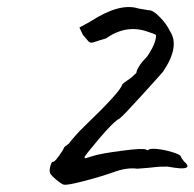

<svg xmlns="http://www.w3.org/2000/svg" viewBox="-20 -546 551 544"><path d="M372 -522 401 -517Q413 -518 432.5 -498Q452 -478 462 -457Q490 -414 442 -343Q431 -330 380.5 -274.5Q330 -219 320 -211Q302 -202 259.5 -151.5Q217 -101 220 -101Q219 -97 222 -97.5Q225 -98 245 -104.5Q265 -111 326 -119Q387 -127 394 -122L399 -120Q403 -126 424 -124Q445 -122 468 -115Q491 -108 492.5 -102.5Q494 -97 502 -88Q525 -68 491 -69Q477 -70 454 -74Q428 -74 419 -72.5Q410 -71 369 -68Q340 -72 304 -59Q268 -46 218 -33Q168 -20 160 -23Q152 -26 139 -37Q126 -48 122.5 -54.5Q119 -61 122.5 -74.5Q126 -88 130 -88Q133 -85 146.5 -103.5Q160 -122 161 -127Q162 -130 175 -139Q175 -140 190.5 -158Q206 -176 218 -187Q322 -287 326 -306Q331 -312 342 -319Q353 -326 366 -339Q370 -359 397 -386Q414 -411 419 -428Q424 -445 421 -447.5Q418 -450 396 -457Q337 -477 280 -437Q273 -435 263 -432Q241 -424 237 -425Q233 -426 230 -429.5Q227 -433 222.5 -438.5Q218 -444 215 -447L205 -468L236 -485Q319 -539 372 -522Z"/></svg>

Font: Caveat
Style: Regular
Weight: 400
Designer: Pablo Impallari
Foundry: Creative Lab NY
Version: Version 1.096; ttfautohint (v1.3)